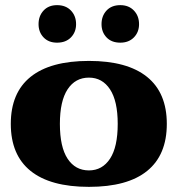

<svg xmlns="http://www.w3.org/2000/svg" viewBox="-20 -717 691 747"><path d="M130 -623Q130 -655 149.5 -676Q169 -697 202 -697Q236 -697 256 -676Q276 -655 276 -623Q276 -592 256 -571.5Q236 -551 202 -551Q169 -551 149.5 -571.5Q130 -592 130 -623ZM375 -623Q375 -655 394.5 -676Q414 -697 448 -697Q481 -697 501 -676Q521 -655 521 -623Q521 -592 501 -571.5Q481 -551 448 -551Q414 -551 394.5 -571.5Q375 -592 375 -623ZM22 -235Q22 -356 99 -418Q176 -480 326 -480Q475 -480 552 -418Q629 -356 629 -235Q629 -114 552.5 -52Q476 10 326 10Q176 10 99 -52Q22 -114 22 -235ZM438 -235Q438 -324 408 -369.5Q378 -415 326 -415Q273 -415 243 -369.5Q213 -324 213 -235Q213 -145 243 -99.5Q273 -54 326 -54Q378 -54 408 -99.5Q438 -145 438 -235Z"/></svg>

Font: Taviraj ExtraBold
Style: Regular
Weight: 800
Designer: Katatrad Team
Foundry: CadsonDemak
Version: Version 1.001